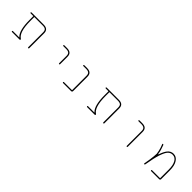

<svg xmlns="http://www.w3.org/2000/svg" viewBox="443 -2097 3614 3614"><g transform="rotate(45 2250.0 -289.5)"><path d="M698.2 -36.1V-432.6Q698.2 -479.5 676.8 -499Q654.3 -519.5 603.5 -519.5H381.8Q377 -519.5 377 -514.6V-417Q377 -261.7 407.2 -168.9Q434.6 -85.9 486.3 -52.7Q496.1 -46.9 496.1 -35.2Q496.1 -30.3 492.7 -26.9Q489.3 -23.4 484.4 -23.4H279.3Q274.4 -23.4 270.5 -27.3Q266.6 -31.2 266.6 -36.1Q266.6 -41 270.5 -44.4Q274.4 -47.9 279.3 -47.9H447.3Q448.2 -47.9 448.7 -49.3Q449.2 -50.8 448.2 -50.8L442.4 -56.6Q397.5 -99.6 375 -189.5Q352.5 -279.3 352.5 -417V-514.6Q352.5 -519.5 347.7 -519.5H279.3Q274.4 -519.5 270.5 -522.9Q266.6 -526.4 266.6 -531.2Q266.6 -536.1 270.5 -540Q274.4 -543.9 279.3 -543.9H603.5Q665 -543.9 694.8 -516.1Q724.6 -488.3 724.6 -432.6V-36.1Q724.6 -31.2 720.7 -27.3Q716.8 -23.4 711.4 -23.4Q706.1 -23.4 702.1 -27.3Q698.2 -31.2 698.2 -36.1Z M1323.2 -234.4V-431.6Q1323.2 -478.5 1299.8 -499Q1277.3 -518.6 1226.6 -518.6H1151.4Q1146.5 -518.6 1142.6 -522Q1138.7 -525.4 1138.7 -530.8Q1138.7 -536.1 1142.6 -539.6Q1146.5 -543 1151.4 -543H1226.6Q1288.1 -543 1318.4 -515.6Q1348.6 -489.3 1348.6 -431.6V-234.4Q1348.6 -229.5 1344.7 -225.6Q1340.8 -221.7 1335.4 -221.7Q1330.1 -221.7 1326.7 -225.6Q1323.2 -229.5 1323.2 -234.4Z M1638.7 -23.4Q1632.8 -23.4 1629.4 -27.3Q1626 -31.2 1626 -36.1Q1626 -41 1629.4 -44.4Q1632.8 -47.9 1638.7 -47.9H1848.6Q1853.5 -47.9 1853.5 -52.7V-432.6Q1853.5 -479.5 1831.1 -499Q1808.6 -519.5 1757.8 -519.5H1682.6Q1677.7 -519.5 1673.8 -522.9Q1669.9 -526.4 1669.9 -531.2Q1669.9 -536.1 1673.8 -540Q1677.7 -543.9 1682.6 -543.9H1757.8Q1820.3 -543.9 1849.6 -516.6Q1879.9 -489.3 1879.9 -432.6V-47.9Q1879.9 -38.1 1872.6 -30.8Q1865.2 -23.4 1855.5 -23.4Z M2698.2 -36.1V-432.6Q2698.2 -479.5 2676.8 -499Q2654.3 -519.5 2603.5 -519.5H2381.8Q2377 -519.5 2377 -514.6V-417Q2377 -261.7 2407.2 -168.9Q2434.6 -85.9 2486.3 -52.7Q2496.1 -46.9 2496.1 -35.2Q2496.1 -30.3 2492.7 -26.9Q2489.3 -23.4 2484.4 -23.4H2279.3Q2274.4 -23.4 2270.5 -27.3Q2266.6 -31.2 2266.6 -36.1Q2266.6 -41 2270.5 -44.4Q2274.4 -47.9 2279.3 -47.9H2447.3Q2448.2 -47.9 2448.7 -49.3Q2449.2 -50.8 2448.2 -50.8L2442.4 -56.6Q2397.5 -99.6 2375 -189.5Q2352.5 -279.3 2352.5 -417V-514.6Q2352.5 -519.5 2347.7 -519.5H2279.3Q2274.4 -519.5 2270.5 -522.9Q2266.6 -526.4 2266.6 -531.2Q2266.6 -536.1 2270.5 -540Q2274.4 -543.9 2279.3 -543.9H2603.5Q2665 -543.9 2694.8 -516.1Q2724.6 -488.3 2724.6 -432.6V-36.1Q2724.6 -31.2 2720.7 -27.3Q2716.8 -23.4 2711.4 -23.4Q2706.1 -23.4 2702.1 -27.3Q2698.2 -31.2 2698.2 -36.1Z M3323.2 -36.1V-432.6Q3323.2 -479.5 3299.8 -499Q3277.3 -519.5 3226.6 -519.5H3151.4Q3146.5 -519.5 3142.6 -522.9Q3138.7 -526.4 3138.7 -531.2Q3138.7 -536.1 3142.6 -540Q3146.5 -543.9 3151.4 -543.9H3226.6Q3288.1 -543.9 3318.4 -516.6Q3348.6 -489.3 3348.6 -432.6V-36.1Q3348.6 -31.2 3344.7 -27.3Q3340.8 -23.4 3335.4 -23.4Q3330.1 -23.4 3326.7 -27.3Q3323.2 -31.2 3323.2 -36.1Z M3982.4 -23.4Q3977.5 -23.4 3974.1 -26.9Q3970.7 -30.3 3970.7 -35.6Q3970.7 -41 3974.1 -44.4Q3977.5 -47.9 3982.4 -47.9H4193.4Q4197.3 -47.9 4197.3 -52.7V-279.3Q4197.3 -397.5 4159.2 -462.9Q4121.1 -529.3 4051.8 -529.3Q3998 -529.3 3959 -489.3Q3920.9 -450.2 3882.8 -337.9Q3847.7 -231.4 3815.4 -36.1Q3812.5 -23.4 3799.8 -23.4Q3794.9 -23.4 3792 -27.3Q3789.1 -31.2 3789.1 -36.1Q3803.7 -127.9 3810.5 -163.1Q3817.4 -203.1 3822.3 -258.8Q3826.2 -305.7 3826.2 -326.2Q3826.2 -330.1 3826.2 -333Q3825.2 -349.6 3815.9 -392.1Q3806.6 -434.6 3798.8 -458Q3791 -478.5 3771.5 -531.2Q3770.5 -532.2 3770.5 -534.2Q3770.5 -537.1 3772.5 -540Q3775.4 -543.9 3780.3 -543.9Q3793.9 -543.9 3798.8 -530.3Q3829.1 -446.3 3839.8 -403.3Q3845.7 -377 3848.6 -348.6Q3848.6 -343.8 3852.5 -343.8L3853.5 -342.8Q3858.4 -342.8 3859.4 -346.7Q3892.6 -445.3 3932.6 -495.1Q3957 -525.4 3986.8 -540Q4016.6 -554.7 4051.8 -554.7Q4089.8 -554.7 4120.6 -537.1Q4151.4 -519.5 4174.8 -484.4Q4223.6 -413.1 4223.6 -279.3V-47.9Q4223.6 -38.1 4216.3 -30.8Q4209 -23.4 4199.2 -23.4Z"/></g></svg>

Font: Rounded Mgen+ 1m thin
Style: Regular
Weight: 100
Designer: [Source Han Sans]
Ryoko NISHIZUKA  (kana & ideographs); Paul D. Hunt (Latin, Greek & Cyrillic); Wenlong ZHANG  (bopomofo
Version: Version 1.059.20150602